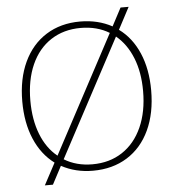

<svg xmlns="http://www.w3.org/2000/svg" viewBox="-56 -812 834 923"><g transform="rotate(-5 361.0 -350.0)"><path d="M672 -351Q672 -241 634 -159.5Q596 -78 525.5 -34Q455 10 360 10Q276 10 208 -27L162 60H123L179 -45Q117 -91 83.5 -169.5Q50 -248 50 -351Q50 -460 88 -541Q126 -622 196 -666Q266 -710 360 -710Q446 -710 514 -673L560 -760H599L543 -654Q605 -609 638.5 -531Q672 -453 672 -351ZM196 -77 498 -643Q439 -679 360 -679Q278 -679 216.5 -639Q155 -599 122 -525Q89 -451 89 -351Q89 -260 116.5 -189.5Q144 -119 196 -77ZM633 -351Q633 -442 605 -511.5Q577 -581 526 -623L224 -57Q283 -21 360 -21Q443 -21 504.5 -61.5Q566 -102 599.5 -176.5Q633 -251 633 -351Z"/></g></svg>

Font: Thasadith
Style: Regular
Weight: 400
Designer: Cadson Demak Co.,Ltd.
Foundry: Cadson Demak Co.,Ltd.
Version: Version 1.000; ttfautohint (v1.6)